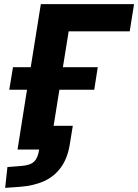

<svg xmlns="http://www.w3.org/2000/svg" viewBox="-20 -725 670 931"><path d="M5 186 16 85 80 80Q126 77 145 59Q164 41 170 0H65L111 -290H25L43 -399H129L178 -705H630L609 -573H313L285 -399H454L437 -290H268L240 -115H333L319 -29Q309 39 277 84.5Q245 130 194.5 153Q144 176 75 181Z"/></svg>

Font: Nunito Sans 7pt SemiCondensed ExtraBold
Style: Italic
Weight: 800
Width: 4
Italic angle: -9°
Designer: Vernon Adams
Foundry: Vernon Adams
Version: Version 3.101;gftools[0.9.27]